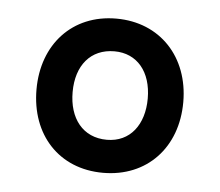

<svg xmlns="http://www.w3.org/2000/svg" viewBox="-35 -766 443 387"><g transform="rotate(5 187.0 -573.0)"><path d="M186 -417C275 -417 335 -481 335 -573C335 -664 275 -729 186 -729C97 -729 38 -664 38 -573C38 -481 97 -417 186 -417ZM188 -484C139 -484 111 -521 111 -574C111 -628 140 -663 188 -663C234 -663 263 -628 263 -574C263 -521 235 -484 188 -484Z"/></g></svg>

Font: Noto Serif Tamil SemiCondensed ExtraBold
Style: Italic
Weight: 800
Width: 4
Italic angle: -12°
Designer: Indian Type Foundry, Tom Grace, and the Monotype Design Team
Foundry: Monotype Imaging Inc.
Version: Version 2.003